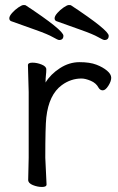

<svg xmlns="http://www.w3.org/2000/svg" viewBox="-20 -733 470 763"><path d="M92 -18 94 -106V-367L91 -474Q91 -484 109 -484Q127 -484 145.5 -476.5Q164 -469 164 -457.5Q164 -446 162.5 -434Q161 -422 161 -405Q181 -438 218 -462Q255 -486 296 -486Q337 -486 363 -476Q389 -466 405.5 -452Q422 -438 422 -424Q422 -410 410.5 -392Q399 -374 388.5 -374Q378 -374 372 -384Q362 -403 340.5 -412Q319 -421 304 -421Q262 -421 226 -395Q174 -357 164 -266Q160 -230 160 -106L165 0Q165 10 147 10Q129 10 110.5 2.5Q92 -5 92 -18ZM412 -591Q412 -574 395 -574Q390 -574 370 -585.5Q350 -597 302 -614Q254 -631 204 -649Q197 -652 197 -660.5Q197 -669 208 -681.5Q219 -694 233 -703.5Q247 -713 253.5 -713Q260 -713 262 -712Q412 -613 412 -591ZM232 -591Q232 -574 215 -574Q210 -574 190 -585.5Q170 -597 122 -614Q74 -631 24 -649Q17 -652 17 -660.5Q17 -669 28 -681.5Q39 -694 53 -703.5Q67 -713 73.5 -713Q80 -713 82 -712Q232 -613 232 -591Z"/></svg>

Font: LXGW WenKai
Style: Regular
Weight: 400
Designer: LXGW / Fontworks Inc.
Foundry: LXGW / Fontworks Inc.
Version: Version 1.520; June 14, 2025